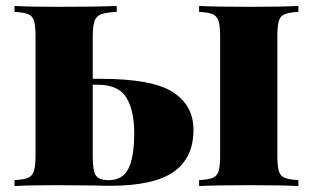

<svg xmlns="http://www.w3.org/2000/svg" viewBox="-20 -628 1056 648"><path d="M633 -190Q633 -95 566 -48Q499 -1 352 -1Q322 -1 299 -2L171 -3Q77 -3 29 0V-20Q61 -22 75 -28Q89 -34 94.5 -51Q100 -68 100 -106V-502Q100 -540 95 -557Q90 -574 75.5 -580Q61 -586 29 -588V-608Q77 -605 177 -605Q307 -605 374 -608V-588Q338 -586 321.5 -580Q305 -574 299 -557Q293 -540 293 -502V-362H320Q494 -362 563.5 -317Q633 -272 633 -190ZM916 -502V-106Q916 -68 921 -51Q926 -34 940.5 -28Q955 -22 987 -20V0Q932 -3 825 -3Q706 -3 652 0V-20Q684 -22 698.5 -28Q713 -34 718 -51Q723 -68 723 -106V-502Q723 -540 717.5 -557Q712 -574 698 -580Q684 -586 652 -588V-608Q706 -605 825 -605Q932 -605 987 -608V-588Q955 -586 940.5 -580Q926 -574 921 -557Q916 -540 916 -502ZM433 -179Q433 -255 406.5 -298.5Q380 -342 310 -342H293V-106Q293 -70 297 -52Q301 -34 312.5 -27Q324 -20 347 -20Q394 -20 413.5 -59Q433 -98 433 -179Z"/></svg>

Font: Playfair Display SC Black
Style: Regular
Weight: 900
Designer: Claus Eggers Sørensen
Foundry: Claus Eggers Sørensen
Version: Version 1.200; ttfautohint (v1.6)